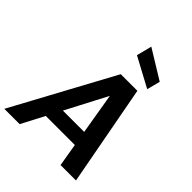

<svg xmlns="http://www.w3.org/2000/svg" viewBox="-286 -1113 1258 1258"><g transform="rotate(45 343.0 -484.5)"><path d="M-22 0 357 -700H511L642 0H499L407 -549L120 0ZM109 -159 163 -263H534L550 -159ZM549 -753 344 -863 371 -969 573 -845Z"/></g></svg>

Font: DM Sans 18pt
Style: Bold Italic
Weight: 700
Italic angle: -10°
Designer: Colophon Foundry, Jonny Pinhorn
Foundry: Colophon Foundry
Version: Version 4.004;gftools[0.9.30]